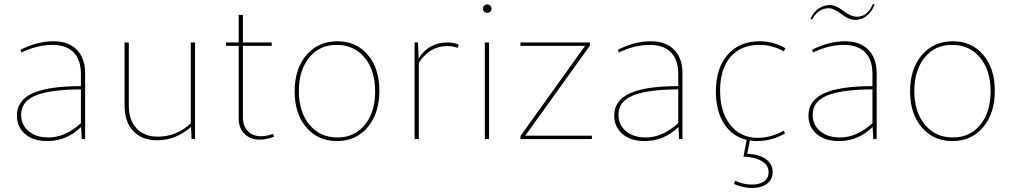

<svg xmlns="http://www.w3.org/2000/svg" viewBox="-20 -691 5031 954"><path d="M215 10Q146 10 105 -25Q64 -60 64 -117Q64 -192 142 -227.5Q220 -263 382 -263V-323Q382 -394 345.5 -431Q309 -468 240 -468Q165 -468 87 -430L82 -444Q166 -486 246 -486Q320 -486 361.5 -444Q403 -402 403 -327V0H386L383 -60Q311 10 215 10ZM85 -121Q85 -70 122.5 -39Q160 -8 221 -8Q304 -8 382 -79V-247Q227 -246 156 -216Q85 -186 85 -121Z M760 6Q686 6 642.5 -39.5Q599 -85 599 -166V-480H620V-166Q620 -94 658.5 -53Q697 -12 764 -12Q856 -12 928 -78V-480H949V0H932L929 -60Q854 6 760 6Z M1271 3Q1224 3 1195 -25.5Q1166 -54 1166 -103V-463H1103V-480H1166V-617H1187V-480H1330V-463H1187V-108Q1187 -65 1211.5 -39.5Q1236 -14 1277 -14Q1305 -14 1337 -26L1342 -12Q1304 3 1271 3Z M1655 10Q1560 10 1502 -58Q1444 -126 1444 -237Q1444 -349 1502.5 -417.5Q1561 -486 1657 -486Q1750 -486 1807.5 -418.5Q1865 -351 1865 -240Q1865 -128 1807 -59Q1749 10 1655 10ZM1657 -8Q1741 -8 1792.5 -70.5Q1844 -133 1844 -237Q1844 -342 1791.5 -405Q1739 -468 1652 -468Q1567 -468 1516 -404.5Q1465 -341 1465 -239Q1465 -135 1517.5 -71.5Q1570 -8 1657 -8Z M2040 0V-480H2057L2060 -400Q2109 -480 2204 -480Q2236 -480 2260 -469L2254 -453Q2230 -462 2202 -462Q2115 -462 2061 -379V-378V0Z M2416 -633Q2410 -627 2401 -627Q2392 -627 2386 -633Q2380 -639 2380 -648Q2380 -657 2386 -663Q2392 -669 2401 -669Q2410 -669 2416 -663Q2422 -657 2422 -648Q2422 -639 2416 -633ZM2389 0V-480H2410V0Z M2566 0V-15L2887 -463H2566V-480H2911V-464L2590 -17H2921V0Z M3183 10Q3114 10 3073 -25Q3032 -60 3032 -117Q3032 -192 3110 -227.5Q3188 -263 3350 -263V-323Q3350 -394 3313.5 -431Q3277 -468 3208 -468Q3133 -468 3055 -430L3050 -444Q3134 -486 3214 -486Q3288 -486 3329.5 -444Q3371 -402 3371 -327V0H3354L3351 -60Q3279 10 3183 10ZM3053 -121Q3053 -70 3090.5 -39Q3128 -8 3189 -8Q3272 -8 3350 -79V-247Q3195 -246 3124 -216Q3053 -186 3053 -121Z M3741 10Q3723 10 3706 7L3693 73Q3753 76 3786 100Q3819 124 3819 164Q3819 201 3791 222Q3763 243 3715 243Q3672 243 3627 223L3633 207Q3673 226 3716 226Q3755 226 3777 210Q3799 194 3799 165Q3799 131 3766.5 110.5Q3734 90 3674 87L3690 4Q3618 -13 3577.5 -76.5Q3537 -140 3537 -236Q3537 -352 3595.5 -419Q3654 -486 3755 -486Q3821 -486 3882 -452L3875 -436Q3817 -468 3753 -468Q3661 -468 3609.5 -408Q3558 -348 3558 -241Q3558 -134 3609 -70Q3660 -6 3745 -6Q3809 -6 3875 -42L3880 -28Q3815 10 3741 10Z M4015 -594 4007 -597Q4022 -632 4048.5 -649Q4075 -666 4103 -666Q4133 -666 4170.5 -637Q4208 -608 4238 -608Q4291 -608 4317 -671L4326 -669Q4313 -634 4287.5 -613Q4262 -592 4231 -592Q4197 -592 4160.5 -621Q4124 -650 4098 -650Q4045 -650 4015 -594ZM4148 10Q4079 10 4038 -25Q3997 -60 3997 -117Q3997 -192 4075 -227.5Q4153 -263 4315 -263V-323Q4315 -394 4278.5 -431Q4242 -468 4173 -468Q4098 -468 4020 -430L4015 -444Q4099 -486 4179 -486Q4253 -486 4294.5 -444Q4336 -402 4336 -327V0H4319L4316 -60Q4244 10 4148 10ZM4018 -121Q4018 -70 4055.5 -39Q4093 -8 4154 -8Q4237 -8 4315 -79V-247Q4160 -246 4089 -216Q4018 -186 4018 -121Z M4713 10Q4618 10 4560 -58Q4502 -126 4502 -237Q4502 -349 4560.5 -417.5Q4619 -486 4715 -486Q4808 -486 4865.5 -418.5Q4923 -351 4923 -240Q4923 -128 4865 -59Q4807 10 4713 10ZM4715 -8Q4799 -8 4850.5 -70.5Q4902 -133 4902 -237Q4902 -342 4849.5 -405Q4797 -468 4710 -468Q4625 -468 4574 -404.5Q4523 -341 4523 -239Q4523 -135 4575.5 -71.5Q4628 -8 4715 -8Z"/></svg>

Font: Cantarell Thin
Style: Regular
Weight: 100
Designer: Dave Crossland, Nikolaus Waxweiler, Florian Fecher, Jacques Le Bailly, Eben Sorkin, Alexei Vanyashin, Alexios Zavras, Em
Version: Version 0.303